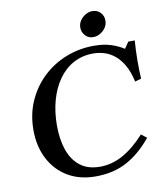

<svg xmlns="http://www.w3.org/2000/svg" viewBox="-94 -940 876 1027"><g transform="rotate(-10 344.0 -427.0)"><path d="M375 -37Q438 -37 498 -69.5Q558 -102 619 -169L649 -146Q585 -68 512 -29Q439 10 343 10H342Q257 10 193 -27.5Q129 -65 93 -133.5Q57 -202 57 -292Q57 -377 88.5 -448Q120 -519 174.5 -571Q229 -623 301 -651.5Q373 -680 453 -680Q505 -680 543.5 -668Q582 -656 615 -635L639 -670H674Q670 -619 669.5 -564.5Q669 -510 672 -463L638 -453Q626 -508 605 -544Q584 -580 558 -601Q532 -622 502.5 -631Q473 -640 443 -640Q383 -640 335 -614Q287 -588 253.5 -540.5Q220 -493 202.5 -430Q185 -367 185 -293Q185 -219 204.5 -161.5Q224 -104 266 -70.5Q308 -37 375 -37ZM459 -726Q433 -726 416 -744.5Q399 -763 399 -788Q399 -809 410.5 -826Q422 -843 440 -853.5Q458 -864 478 -864Q504 -864 521 -846Q538 -828 538 -803Q538 -782 527 -765Q516 -748 497.5 -737Q479 -726 459 -726Z"/></g></svg>

Font: Brygada 1918 SemiBold
Style: Italic
Weight: 600
Italic angle: -8°
Designer: Mateusz Machalski | Borys Kosmynka | Przemek Hoffer
Foundry: NIEPODLEGLA 2018
Version: Version 3.006